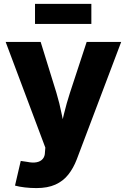

<svg xmlns="http://www.w3.org/2000/svg" viewBox="-20 -753 647 980"><path d="M56.6 194.3 85.9 68.4 118.7 73.2Q146.5 79.1 166.7 75.2Q187 71.3 198.2 58.1Q209.5 44.9 209.5 23.4L211.4 0.5L8.8 -539.1H187.5L268.1 -278.8Q284.2 -225.1 294.7 -171.4Q305.2 -117.7 318.4 -57.6H280.8Q293.5 -117.7 306.6 -171.9Q319.8 -226.1 336.9 -278.8L422.4 -539.1H598.6L371.6 61Q354.5 105.5 328.4 138.4Q302.2 171.4 262.7 189.2Q223.1 207 166 207Q135.3 207 106.4 203.6Q77.6 200.2 56.6 194.3ZM446.3 -733.4V-630.9H158.7V-733.4Z"/></svg>

Font: Inter 18pt ExtraBold
Style: Regular
Weight: 800
Designer: Rasmus Andersson
Foundry: rsms
Version: Version 4.001;git-66647c0bb